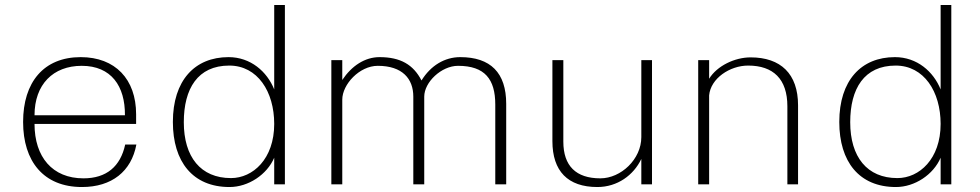

<svg xmlns="http://www.w3.org/2000/svg" viewBox="-20 -742 3944 773"><path d="M73 -251C73 -93 155 11 310 11C430 11 509 -52 529 -160H484C465 -72 409 -24 316 -24C191 -24 119 -110 119 -243H528V-282C528 -423 444 -512 305 -512C156 -512 73 -411 73 -251ZM119 -278C119 -402 194 -477 309 -477C428 -477 484 -395 483 -278Z M720 -250C720 -385 776 -478 903 -478C1017 -478 1084 -373 1084 -243C1084 -102 998 -25 910 -25C788 -25 720 -110 720 -250ZM1127 0V-722H1084V-382C1055 -454 989 -512 900 -512C764 -512 676 -418 676 -251C676 -91 756 11 904 11C980 11 1055 -39 1084 -107V0Z M1358 0V-341C1358 -402 1427 -477 1501 -477C1600 -477 1644 -425 1644 -353V0H1688V-353C1688 -411 1757 -477 1824 -477C1932 -477 1974 -423 1974 -321V0H2018V-324C2018 -449 1955 -512 1833 -512C1770 -512 1714 -478 1677 -418C1644 -482 1592 -512 1508 -512C1449 -512 1396 -477 1358 -420V-500H1314V0Z M2605 -500H2562V-190C2562 -101 2480 -24 2397 -24C2299 -24 2248 -74 2248 -172V-500H2204V-174C2204 -53 2266 11 2385 11C2466 11 2531 -37 2562 -102V0H2605Z M2835 -358C2841 -426 2918 -478 2992 -478C3093 -478 3150 -424 3150 -314V0H3193V-318C3193 -445 3123 -511 3002 -511C2938 -511 2867 -477 2835 -425V-500H2791V0H2835Z M3403 -250C3403 -385 3459 -478 3586 -478C3700 -478 3767 -373 3767 -243C3767 -102 3681 -25 3593 -25C3471 -25 3403 -110 3403 -250ZM3810 0V-722H3767V-382C3738 -454 3672 -512 3583 -512C3447 -512 3359 -418 3359 -251C3359 -91 3439 11 3587 11C3663 11 3738 -39 3767 -107V0Z"/></svg>

Font: Perun ExtraLight
Style: Regular
Weight: 200
Foundry: Copyright (c) Stefan Peev, Context Ltd, 2016
Version: Version 1.089